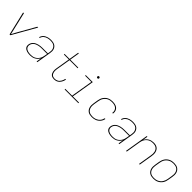

<svg xmlns="http://www.w3.org/2000/svg" viewBox="412 -2352 3976 3976"><g transform="rotate(45 2400.0 -363.5)"><path d="M232 0 109 -520H133L214 -173Q223 -136 231.5 -99Q240 -62 248 -24Q268 -62 288.5 -99Q309 -136 330 -173L527 -520H551L256 0Z M837 8Q813 8 790.5 5.5Q768 3 746.5 -3Q725 -9 706 -20Q687 -31 673.5 -48Q660 -65 656.5 -87.5Q653 -110 657 -134Q661 -159 674.5 -183.5Q688 -208 709.5 -226Q731 -244 756 -255Q781 -266 807 -272.5Q833 -279 859 -281.5Q885 -284 911 -284H1071L1078 -326Q1082 -350 1082 -374.5Q1082 -399 1074 -421Q1066 -443 1051.5 -461Q1037 -479 1017 -490Q997 -501 973 -505Q949 -509 924 -509Q904 -509 884 -507Q864 -505 843.5 -499.5Q823 -494 804.5 -485Q786 -476 769.5 -461.5Q753 -447 741.5 -428.5Q730 -410 726 -390H705Q710 -412 722 -433.5Q734 -455 752 -471.5Q770 -488 791.5 -499Q813 -510 835.5 -516.5Q858 -523 880.5 -525.5Q903 -528 926 -528Q953 -528 979.5 -523Q1006 -518 1029 -506Q1052 -494 1068.5 -474Q1085 -454 1093.5 -429.5Q1102 -405 1102.5 -377.5Q1103 -350 1098 -323L1045 0H1024L1042 -109Q1027 -81 1005 -58Q983 -35 954.5 -19.5Q926 -4 896 2Q866 8 837 8ZM841 -11Q866 -11 892 -15.5Q918 -20 942 -32Q966 -44 986.5 -63Q1007 -82 1022 -105Q1037 -128 1045 -153Q1053 -178 1057 -203L1068 -265H911Q888 -265 864 -263Q840 -261 816.5 -255.5Q793 -250 770 -240.5Q747 -231 727 -215.5Q707 -200 694.5 -178Q682 -156 678 -133Q674 -112 678.5 -92.5Q683 -73 695 -58.5Q707 -44 724 -34.5Q741 -25 760 -20Q779 -15 799.5 -13Q820 -11 841 -11Z M1539 8Q1516 8 1493.5 2Q1471 -4 1454 -18Q1437 -32 1427.5 -52Q1418 -72 1413.5 -94.5Q1409 -117 1410 -141Q1411 -165 1415 -188L1467 -501H1322V-520H1470L1505 -735H1526L1491 -520H1724V-501H1488L1435 -185Q1432 -165 1431 -144Q1430 -123 1433.5 -103.5Q1437 -84 1445 -66Q1453 -48 1467 -35Q1481 -22 1501 -16.5Q1521 -11 1542 -11Q1561 -11 1580 -15.5Q1599 -20 1616.5 -30Q1634 -40 1648 -55.5Q1662 -71 1672 -88.5Q1682 -106 1688.5 -124.5Q1695 -143 1699 -162V-165H1720V-162Q1716 -140 1708.5 -119Q1701 -98 1689 -78Q1677 -58 1661 -41Q1645 -24 1625 -13Q1605 -2 1583 3Q1561 8 1539 8Z M2247 0H1845L1844 -19H2045L2125 -501H1943V-520H2149L2066 -19H2247ZM2160 -644Q2154 -644 2148.5 -646Q2143 -648 2139 -652.5Q2135 -657 2134.5 -663.5Q2134 -670 2135 -676Q2135 -681 2137.5 -685Q2140 -689 2144 -691.5Q2148 -694 2152 -695.5Q2156 -697 2161 -697Q2167 -697 2172.5 -694.5Q2178 -692 2182 -687.5Q2186 -683 2187 -676.5Q2188 -670 2187 -664Q2186 -659 2183.5 -655Q2181 -651 2177.5 -648.5Q2174 -646 2169.5 -645Q2165 -644 2160 -644Z M2643 8Q2613 8 2585 2Q2557 -4 2534 -19Q2511 -34 2495.5 -57Q2480 -80 2473 -107.5Q2466 -135 2466.5 -164.5Q2467 -194 2472 -223L2488 -323Q2493 -351 2502 -378Q2511 -405 2527.5 -429.5Q2544 -454 2566.5 -474Q2589 -494 2615.5 -506Q2642 -518 2670 -523Q2698 -528 2726 -528Q2751 -528 2775.5 -524.5Q2800 -521 2822.5 -512Q2845 -503 2863 -488Q2881 -473 2892 -452.5Q2903 -432 2906.5 -407.5Q2910 -383 2906 -357L2905 -355H2884L2885 -357Q2889 -380 2886 -401.5Q2883 -423 2873 -441.5Q2863 -460 2846.5 -473.5Q2830 -487 2810.5 -495Q2791 -503 2769 -506Q2747 -509 2724 -509Q2699 -509 2673 -504.5Q2647 -500 2623.5 -488.5Q2600 -477 2579.5 -458.5Q2559 -440 2544 -417.5Q2529 -395 2521 -370Q2513 -345 2509 -320L2492 -220Q2488 -194 2487.5 -167.5Q2487 -141 2493 -116.5Q2499 -92 2512.5 -71Q2526 -50 2546.5 -36Q2567 -22 2593 -16.5Q2619 -11 2645 -11Q2668 -11 2690.5 -14Q2713 -17 2735 -25.5Q2757 -34 2777.5 -48Q2798 -62 2813.5 -80.5Q2829 -99 2839 -121Q2849 -143 2853 -165H2874Q2870 -140 2859 -115.5Q2848 -91 2830.5 -70.5Q2813 -50 2791 -34Q2769 -18 2744 -8.5Q2719 1 2693.5 4.5Q2668 8 2643 8Z M3237 8Q3213 8 3190.5 5.5Q3168 3 3146.5 -3Q3125 -9 3106 -20Q3087 -31 3073.5 -48Q3060 -65 3056.5 -87.5Q3053 -110 3057 -134Q3061 -159 3074.5 -183.5Q3088 -208 3109.5 -226Q3131 -244 3156 -255Q3181 -266 3207 -272.5Q3233 -279 3259 -281.5Q3285 -284 3311 -284H3471L3478 -326Q3482 -350 3482 -374.5Q3482 -399 3474 -421Q3466 -443 3451.5 -461Q3437 -479 3417 -490Q3397 -501 3373 -505Q3349 -509 3324 -509Q3304 -509 3284 -507Q3264 -505 3243.5 -499.5Q3223 -494 3204.5 -485Q3186 -476 3169.5 -461.5Q3153 -447 3141.5 -428.5Q3130 -410 3126 -390H3105Q3110 -412 3122 -433.5Q3134 -455 3152 -471.5Q3170 -488 3191.5 -499Q3213 -510 3235.5 -516.5Q3258 -523 3280.5 -525.5Q3303 -528 3326 -528Q3353 -528 3379.5 -523Q3406 -518 3429 -506Q3452 -494 3468.5 -474Q3485 -454 3493.5 -429.5Q3502 -405 3502.5 -377.5Q3503 -350 3498 -323L3445 0H3424L3442 -109Q3427 -81 3405 -58Q3383 -35 3354.5 -19.5Q3326 -4 3296 2Q3266 8 3237 8ZM3241 -11Q3266 -11 3292 -15.5Q3318 -20 3342 -32Q3366 -44 3386.5 -63Q3407 -82 3422 -105Q3437 -128 3445 -153Q3453 -178 3457 -203L3468 -265H3311Q3288 -265 3264 -263Q3240 -261 3216.5 -255.5Q3193 -250 3170 -240.5Q3147 -231 3127 -215.5Q3107 -200 3094.5 -178Q3082 -156 3078 -133Q3074 -112 3078.5 -92.5Q3083 -73 3095 -58.5Q3107 -44 3124 -34.5Q3141 -25 3160 -20Q3179 -15 3199.5 -13Q3220 -11 3241 -11Z M3643 0 3729 -520H3750L3732 -415Q3747 -441 3768.5 -464Q3790 -487 3817 -501.5Q3844 -516 3873 -522Q3902 -528 3931 -528Q3960 -528 3987.5 -521.5Q4015 -515 4037 -499.5Q4059 -484 4073 -460.5Q4087 -437 4093.5 -410.5Q4100 -384 4099.5 -355Q4099 -326 4094 -297L4045 0H4024L4073 -300Q4078 -326 4078.5 -352Q4079 -378 4073.5 -402.5Q4068 -427 4055 -448Q4042 -469 4022.5 -483Q4003 -497 3978 -503Q3953 -509 3927 -509Q3903 -509 3877.5 -504.5Q3852 -500 3828.5 -488Q3805 -476 3785 -457.5Q3765 -439 3751 -417Q3737 -395 3729 -370.5Q3721 -346 3717 -321L3664 0Z M4446 8Q4416 8 4387.5 2Q4359 -4 4335.5 -19Q4312 -34 4296.5 -57Q4281 -80 4273.5 -107Q4266 -134 4266.5 -164Q4267 -194 4272 -223L4288 -323Q4293 -351 4302.5 -378Q4312 -405 4328 -430Q4344 -455 4367 -474.5Q4390 -494 4417 -506.5Q4444 -519 4472 -523.5Q4500 -528 4527 -528Q4557 -528 4585.5 -522Q4614 -516 4637.5 -501Q4661 -486 4677 -463Q4693 -440 4700.5 -413Q4708 -386 4707.5 -356Q4707 -326 4702 -297L4685 -197Q4681 -169 4671.5 -142Q4662 -115 4645.5 -90Q4629 -65 4606 -45.5Q4583 -26 4556.5 -13.5Q4530 -1 4501.5 3.5Q4473 8 4446 8ZM4447 -11Q4472 -11 4497.5 -15.5Q4523 -20 4547.5 -31.5Q4572 -43 4593 -61Q4614 -79 4628.5 -101.5Q4643 -124 4652 -149Q4661 -174 4665 -200L4681 -300Q4686 -326 4686.5 -353Q4687 -380 4681 -404.5Q4675 -429 4661 -450Q4647 -471 4626 -484.5Q4605 -498 4579.5 -503.5Q4554 -509 4527 -509Q4502 -509 4476 -504.5Q4450 -500 4426 -488.5Q4402 -477 4381 -459Q4360 -441 4345 -418.5Q4330 -396 4321.5 -371Q4313 -346 4309 -320L4292 -220Q4288 -194 4287.5 -167Q4287 -140 4293 -115.5Q4299 -91 4313 -70Q4327 -49 4347.5 -35.5Q4368 -22 4394 -16.5Q4420 -11 4447 -11Z"/></g></svg>

Font: Iosevka Thin Extended Oblique
Style: Regular
Weight: 100
Width: 7
Italic angle: -9°
Monospace: yes
Designer: Belleve Invis
Foundry: Belleve Invis
Version: Version 32.5.0; ttfautohint (v1.8.4)